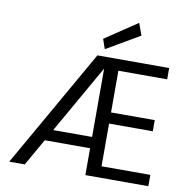

<svg xmlns="http://www.w3.org/2000/svg" viewBox="-97 -1024 1107 1120"><g transform="rotate(10 456.5 -464.5)"><path d="M31 0 430 -700H855V-633H566V-386H825V-320H566V-67H855V0H482V-631L123 0ZM167 -159 202 -226H521V-159ZM466 -743 446 -801 637 -929 663 -858Z"/></g></svg>

Font: DM Sans 12pt
Style: Regular
Weight: 400
Version: Version 4.004;gftools[0.9.30]